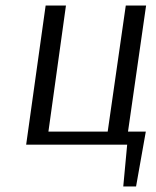

<svg xmlns="http://www.w3.org/2000/svg" viewBox="-20 -520 560 690"><path d="M217 -500 154 -47H367L432 -500H505L440 -47H504L469 150H423L437 0H74L144 -500Z"/></svg>

Font: ArsenalItalic
Style: Italic
Weight: 400
Italic angle: -9°
Designer: Andrij Shevchenko
Foundry: Stairsfor.com
Version: Version 1.000